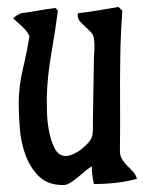

<svg xmlns="http://www.w3.org/2000/svg" viewBox="-20 -537 425 554"><path d="M205 -499Q234 -502 263.5 -507Q293 -512 322 -517L333 -506Q328 -438 327 -371Q326 -303 326.5 -236Q327 -169 326 -101Q326 -88 332 -78Q338 -68 346.5 -59.5Q355 -51 363.5 -42Q372 -33 375 -21Q346 -13 314.5 -9.5Q283 -6 251 -6Q245 -31 245 -57Q236 -52 225.5 -43Q215 -34 204 -25Q193 -16 182.5 -9.5Q172 -3 163 -3Q118 -3 92.5 -28Q67 -53 53.5 -90Q40 -127 37 -168Q34 -209 34 -242Q35 -293 46 -338Q57 -383 65 -433Q57 -449 44 -460.5Q31 -472 18 -484Q27 -493 41 -499Q66 -502 90.5 -506.5Q115 -511 140 -514L147 -506Q139 -444 128 -382Q117 -320 115 -258Q115 -244 115.5 -215.5Q116 -187 121.5 -158.5Q127 -130 138 -108.5Q149 -87 170 -87Q179 -87 191.5 -92.5Q204 -98 215.5 -107Q227 -116 235.5 -126Q244 -136 246 -145Q248 -153 248 -163.5Q248 -174 248 -183L251 -370Q252 -384 252.5 -398.5Q253 -413 251 -426Q250 -436 242.5 -444Q235 -452 226.5 -459.5Q218 -467 211 -475Q204 -483 204 -494Z"/></svg>

Font: Teutonic
Style: Regular
Weight: 400
Designer: Peter Wiegel
Foundry: Peter Wiegel
Version: 1.000